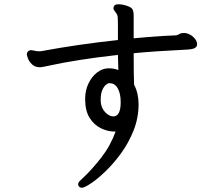

<svg xmlns="http://www.w3.org/2000/svg" viewBox="-20 -801 1040 902"><path d="M906 -593Q906 -581 894.5 -575Q883 -569 857 -568Q699 -560 608 -551Q608 -442 610 -403Q631 -363 631 -311Q631 -247 607.5 -188Q584 -129 548.5 -80.5Q513 -32 475 4.5Q437 41 406.5 61Q376 81 365.5 81Q355 81 350 74Q347 68 347 66Q347 56 356 48Q361 44 373 32Q413 -6 456 -61Q499 -116 523 -183H516Q487 -183 455 -198Q423 -213 401.5 -246.5Q380 -280 380 -336Q380 -376 395.5 -408.5Q411 -441 435.5 -460Q460 -479 487 -480Q490 -480 493 -480Q515 -480 536 -472L534 -543Q337 -521 203 -491Q192 -489 186 -487.5Q180 -486 169 -485Q144 -485 130 -499Q116 -513 111 -527.5Q106 -542 106 -545Q106 -559 119 -564Q125 -567 136 -564Q152 -560 162 -560Q172 -560 176 -561Q341 -592 534 -613V-681Q534 -714 532.5 -724Q531 -734 523 -743Q519 -750 516 -753.5Q513 -757 513 -761.5Q513 -766 514 -768Q516 -781 537 -781Q553 -781 569 -776Q593 -769 600.5 -760Q608 -751 608 -726V-621Q680 -628 744 -632L807 -635Q815 -636 822.5 -641Q830 -646 843 -646H849H850Q873 -642 889.5 -626Q906 -610 906 -593ZM512 -254Q547 -254 547 -321Q547 -361 533.5 -385.5Q520 -410 495 -410H491Q487 -410 478 -403Q469 -396 461 -379Q453 -362 453 -330V-327Q454 -295 473.5 -274.5Q493 -254 512 -254Z"/></svg>

Font: Moon Stars Kai
Style: Bold
Weight: 700
Designer: GuiWonder
Version: Version 1.101